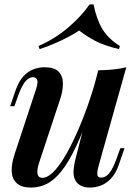

<svg xmlns="http://www.w3.org/2000/svg" viewBox="-20 -834 627 868"><path d="M395 -349Q357 -242 324 -172Q291 -102 258.5 -61Q226 -20 192 -3Q158 14 120 14Q78 14 56.5 -5Q35 -24 33 -57.5Q31 -91 46 -137L143 -431Q153 -461 148 -473Q143 -485 128 -485Q113 -485 96.5 -468Q80 -451 61 -399L45 -354H26L51 -427Q66 -469 87.5 -491Q109 -513 133.5 -521.5Q158 -530 181 -530Q225 -530 244.5 -510.5Q264 -491 264.5 -456.5Q265 -422 249 -377L158 -102Q134 -30 172 -30Q193 -30 218 -53.5Q243 -77 269.5 -120.5Q296 -164 322.5 -222Q349 -280 373.5 -348Q398 -416 418 -491ZM426 -85Q419 -60 420 -45.5Q421 -31 438 -31Q457 -31 473.5 -50.5Q490 -70 507 -117L524 -164H543L517 -89Q503 -49 481.5 -26.5Q460 -4 435.5 5Q411 14 387 14Q363 14 346 5.5Q329 -3 321 -18Q311 -36 312.5 -62Q314 -88 324 -126L424 -516Q460 -517 492 -520Q524 -523 551 -530ZM338 -696Q303 -673 255.5 -650.5Q208 -628 159 -612L154 -626Q226 -657 286.5 -708Q347 -759 385 -814H403Q416 -748 442.5 -703.5Q469 -659 522 -626L518 -612Q454 -627 413 -648Q372 -669 338 -696Z"/></svg>

Font: Playfair Display SemiBold
Style: Italic
Weight: 600
Italic angle: -14°
Designer: Claus Eggers Sørensen
Foundry: Claus Eggers Sørensen
Version: Version 1.203